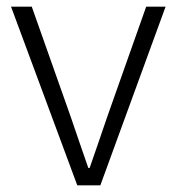

<svg xmlns="http://www.w3.org/2000/svg" viewBox="-20 -554 529 574"><path d="M211 0 13 -534H75L191 -206Q204 -168 217.5 -128.5Q231 -89 244 -52H248Q261 -89 274.5 -128.5Q288 -168 301 -206L417 -534H475L280 0Z"/></svg>

Font: Noto Sans KR Thin Light
Style: Regular
Weight: 300
Version: Version 2.004-H2;hotconv 1.0.118;makeotfexe 2.5.65603